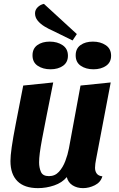

<svg xmlns="http://www.w3.org/2000/svg" viewBox="-20 -952 613 992"><path d="M176 20Q106 20 70 -16Q34 -52 34 -120Q34 -146 40.5 -192Q47 -238 62 -315Q77 -392 100 -510L255 -526Q234 -421 220 -350.5Q206 -280 197.5 -234.5Q189 -189 185.5 -161Q182 -133 182 -113Q182 -86 191.5 -64Q201 -42 233 -42Q264 -42 284.5 -64.5Q305 -87 317.5 -120Q330 -153 336 -185L396 -510L552 -526L476 -127Q474 -118 472.5 -106Q471 -94 471 -85Q471 -67 480 -55Q489 -43 509 -41Q500 -10 470 5Q440 20 409 20Q378 20 355 5.5Q332 -9 325 -37Q301 -8 260 6Q219 20 176 20ZM355 -743 253 -793Q232 -802 210.5 -815Q189 -828 175 -845Q161 -862 161 -883Q161 -901 174.5 -914.5Q188 -928 207 -932L377 -776ZM241 -594Q202 -594 175 -612Q148 -630 148 -666Q148 -701 173 -719Q198 -737 237 -737Q276 -737 303.5 -718.5Q331 -700 331 -664Q331 -630 305.5 -612Q280 -594 241 -594ZM463 -594Q424 -594 397.5 -612Q371 -630 371 -666Q371 -701 396 -719Q421 -737 460 -737Q499 -737 526.5 -718.5Q554 -700 554 -664Q554 -630 528 -612Q502 -594 463 -594Z"/></svg>

Font: Sansita Swashed SemiBold
Style: Regular
Weight: 600
Designer: Pablo Cosgaya
Foundry: Omnibus-Type
Version: Version 1.003; ttfautohint (v1.8.3)